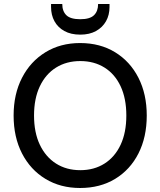

<svg xmlns="http://www.w3.org/2000/svg" viewBox="-20 -927 801 959"><path d="M380 12Q282 12 207 -33.5Q132 -79 90 -160.5Q48 -242 48 -350Q48 -457 90 -538.5Q132 -620 207 -666Q282 -712 380 -712Q480 -712 555 -666Q630 -620 671.5 -538.5Q713 -457 713 -350Q713 -242 671.5 -160.5Q630 -79 555 -33.5Q480 12 380 12ZM381 -77Q450 -77 502 -110Q554 -143 582.5 -204Q611 -265 611 -350Q611 -435 582.5 -496Q554 -557 502 -589.5Q450 -622 381 -622Q312 -622 260 -589.5Q208 -557 179 -496Q150 -435 150 -350Q150 -265 179 -204Q208 -143 260 -110Q312 -77 381 -77ZM381 -754Q334 -754 301.5 -772Q269 -790 252 -821Q235 -852 235 -892V-907H291Q291 -871 311.5 -851Q332 -831 381 -831Q429 -831 449.5 -851Q470 -871 470 -907H527V-892Q527 -852 509.5 -821Q492 -790 459.5 -772Q427 -754 381 -754Z"/></svg>

Font: DM Sans 11pt Medium
Style: Regular
Weight: 500
Version: Version 4.004;gftools[0.9.30]